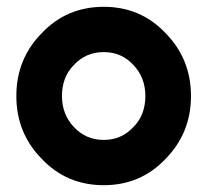

<svg xmlns="http://www.w3.org/2000/svg" viewBox="-20 -532 609 564"><path d="M285 -379Q337 -379 372 -341Q407 -304 407 -250Q407 -223 398.5 -200Q390 -177 372 -159Q337 -121 285 -121Q232 -121 197 -159Q162 -196 162 -250Q162 -277 170.5 -300Q179 -323 197 -341Q232 -379 285 -379ZM285 -512Q176 -512 103 -435Q28 -359 28 -250Q28 -141 103 -65Q176 12 285 12Q393 12 466 -65Q541 -141 541 -250Q541 -359 466 -435Q393 -512 285 -512Z"/></svg>

Font: Unageo
Style: Bold
Weight: 700
Designer: Richard Sepsi
Foundry: Richard Sepsi
Version: Version 2.000